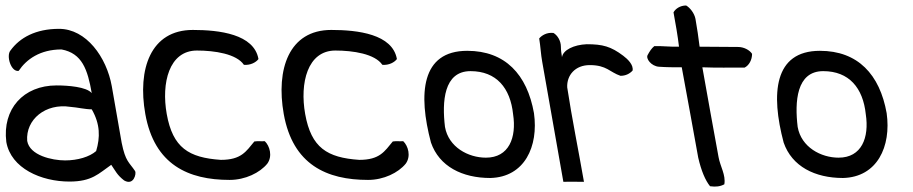

<svg xmlns="http://www.w3.org/2000/svg" viewBox="-20 -650 3323 699"><path d="M3 -133C20 -37 130 11 233 11C315 11 339 -18 385 -50C401 -27 406 -13 432 7C467 27 477 -18 472 -27C450 -60 437 -61 423 -130L387 -336C368 -442 294 -545 195 -545C110 -545 52 -513 18 -466C2 -447 20 -387 48 -392C76 -434 126 -470 204 -470C279 -456 299 -397 314 -311C295 -334 227 -339 186 -339C65 -339 -12 -253 3 -133ZM79 -137C73 -215 146 -275 236 -261C263 -259 289 -252 314 -252C345 -198 345 -150 330 -100C306 -79 263 -66 217 -66C170 -66 88 -84 79 -137Z M509 -235C542 -50 666 5 816 5C873 5 926 -21 953 -54C973 -81 962 -119 944 -136C929 -135 920 -137 906 -135C876 -99 859 -68 784 -68C667 -76 609 -112 587 -235C567 -347 595 -466 697 -466C761 -466 841 -454 868 -414C892 -412 912 -423 921 -435C905 -526 778 -541 682 -541C528 -541 480 -398 509 -235Z M1013 -235C1046 -50 1170 5 1320 5C1377 5 1430 -21 1457 -54C1477 -81 1466 -119 1448 -136C1433 -135 1424 -137 1410 -135C1380 -99 1363 -68 1288 -68C1171 -76 1113 -112 1091 -235C1071 -347 1099 -466 1201 -466C1265 -466 1345 -454 1372 -414C1396 -412 1416 -423 1425 -435C1409 -526 1282 -541 1186 -541C1032 -541 984 -398 1013 -235Z M1549 -131C1579 -44 1663 -2 1765 -2C1890 -5 1941 -117 1924 -238C1899 -379 1819 -465 1681 -465C1513 -465 1502 -308 1549 -131ZM1600 -188C1589 -279 1595 -391 1693 -391C1787 -391 1838 -330 1848 -234C1861 -149 1833 -76 1749 -76C1685 -76 1613 -114 1600 -188Z M2031 12C2057 11 2080 12 2106 12C2086 -103 2062 -220 2045 -332C2043 -376 2074 -413 2127 -413C2189 -413 2200 -387 2239 -374C2257 -374 2272 -381 2283 -393C2287 -414 2265 -435 2249 -447C2204 -481 2174 -489 2116 -489C2069 -487 2030 -468 2026 -442C2024 -454 2022 -467 2022 -480C2022 -502 2009 -522 1995 -530C1971 -533 1952 -521 1943 -510C1948 -480 1949 -452 1954 -425Z M2338 -450C2330 -437 2351 -409 2379 -407C2408 -405 2433 -405 2462 -405C2482 -294 2503 -184 2522 -76C2533 -28 2548 7 2565 28C2586 31 2602 29 2617 21C2623 -13 2602 -44 2596 -78C2577 -184 2556 -295 2537 -405C2587 -403 2640 -404 2691 -404C2707 -412 2718 -432 2718 -454C2709 -468 2688 -479 2667 -479C2620 -479 2573 -480 2527 -480C2523 -514 2518 -546 2512 -581C2508 -602 2492 -622 2478 -630C2456 -630 2439 -618 2432 -605C2440 -561 2447 -522 2452 -480C2420 -479 2394 -483 2362 -482C2352 -474 2345 -463 2338 -450Z M2833 -131C2863 -44 2947 -2 3049 -2C3174 -5 3225 -117 3208 -238C3183 -379 3103 -465 2965 -465C2797 -465 2786 -308 2833 -131ZM2884 -188C2873 -279 2879 -391 2977 -391C3071 -391 3122 -330 3132 -234C3145 -149 3117 -76 3033 -76C2969 -76 2897 -114 2884 -188Z"/></svg>

Font: Snowfall
Style: OpObl
Weight: 400
Designer: Jasper
Foundry: Cannot Into Space Fonts
Version: Version 0.9